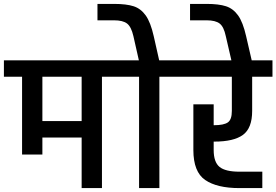

<svg xmlns="http://www.w3.org/2000/svg" viewBox="-30 -963 1415 983"><path d="M597 -654V-570H492V0H388V-259H187V-172H83V-570H-10V-654ZM388 -343V-570H187V-343Z M891 -570H786V0H682V-570H577V-654H681L653 -778Q642 -826 620.5 -842.5Q599 -859 554 -859H469V-943H554Q617 -943 654 -931Q691 -919 716 -884Q741 -849 757 -778L785 -654H891Z M1064 -238V-195Q1064 -133 1094 -108.5Q1124 -84 1196 -84H1313V0H1196Q1081 0 1020.5 -41.5Q960 -83 960 -195V-429H1064V-322H1067Q1115 -322 1136 -336Q1157 -350 1157 -395V-570H871V-654H1365V-570H1261V-395Q1261 -307 1214 -272.5Q1167 -238 1067 -238Z M1126 -778Q1116 -826 1094.5 -842.5Q1073 -859 1028 -859H943V-943H1028Q1090 -943 1127 -931Q1164 -919 1189 -884Q1214 -849 1230 -778L1261 -644H1157Z"/></svg>

Font: Biryani SemiBold
Style: Regular
Weight: 600
Designer: Dan Reynolds and Mathieu Réguer
Foundry: Dan Reynolds and Mathieu Réguer
Version: Version 1.004; ttfautohint (v1.1) -l 5 -r 5 -G 72 -x 0 -D la